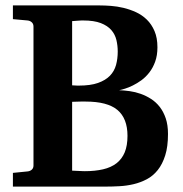

<svg xmlns="http://www.w3.org/2000/svg" viewBox="-20 -691 679 711"><path d="M602.1 -194.8Q602.1 -147.9 591.8 -115.5Q581.5 -83 564.2 -61.3Q546.9 -39.6 523.7 -27.3Q500.5 -15.1 474.9 -9Q449.2 -2.9 422.6 -1.5Q396 0 371.1 0H27.8V-50.8L82 -56.2Q91.3 -57.1 97.7 -62.7Q104 -68.4 104 -78.1V-592.8Q104 -602.5 97.7 -608.4Q91.3 -614.3 82 -615.2L27.8 -620.1V-670.9H350.1Q368.2 -670.9 390.9 -669.2Q413.6 -667.5 437.3 -661.9Q460.9 -656.2 483.4 -646Q505.9 -635.7 523.7 -618.4Q541.5 -601.1 552.2 -575.9Q563 -550.8 563 -516.1Q563 -485.8 554.7 -462.9Q546.4 -439.9 533.2 -422.9Q520 -405.8 503.9 -394Q487.8 -382.3 471.9 -374.5Q456.1 -366.7 442.4 -362.5Q428.7 -358.4 421.4 -356.9Q439.5 -356.4 460.2 -353.5Q481 -350.6 501 -343.5Q521 -336.4 539.3 -324.7Q557.6 -313 571.5 -295.2Q585.4 -277.3 593.8 -252.7Q602.1 -228 602.1 -194.8ZM452.1 -188Q452.1 -252.4 415 -283.7Q377.9 -314.9 296.9 -314.9H278.8Q268.1 -314.9 247.1 -314V-59.1Q258.3 -58.6 268.1 -58.1Q276.4 -57.6 283.9 -57.4Q291.5 -57.1 293.9 -57.1Q332 -57.1 361.6 -64Q391.1 -70.8 411.4 -86.4Q431.6 -102.1 441.9 -127Q452.1 -151.9 452.1 -188ZM416 -500Q416 -522 411.1 -542.7Q406.2 -563.5 392.3 -579.6Q378.4 -595.7 353.3 -605.5Q328.1 -615.2 288.1 -615.2H283.2Q281.7 -615.2 278.1 -615Q274.4 -614.7 267.3 -614.3Q260.3 -613.8 247.1 -612.8V-375Q252.4 -374.5 257.8 -374.5Q262.2 -374 266.1 -374H272Q314.9 -374 342.8 -383.8Q370.6 -393.6 387 -410.4Q403.3 -427.2 409.7 -450.4Q416 -473.6 416 -500Z"/></svg>

Font: Charis SIL CyrE
Style: Bold
Weight: 700
Foundry: SIL International
Version: Version 5.000